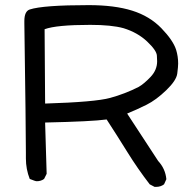

<svg xmlns="http://www.w3.org/2000/svg" viewBox="-20 -719 757 749"><path d="M589 10H583L564 0Q517 -61 477 -125.5Q437 -190 396 -253Q339 -245 156 -241L162 -41L152 -21Q140 -12 123 -12Q118 -12 96 -21Q81 -59 81 -101V-124Q81 -211 75 -627V-637Q75 -675 96 -682Q148 -699 326 -699Q427 -699 495.5 -677.5Q564 -656 609.5 -609Q655 -562 667 -525Q675 -499 675 -471Q675 -459 671.5 -432Q668 -405 628.5 -367Q589 -329 552 -310.5Q515 -292 476 -276L597 -91Q625 -61 629 -20L620 0Q607 10 589 10ZM156 -315Q351 -321 409.5 -337Q468 -353 521 -380Q542 -392 567.5 -419Q593 -446 593 -480Q593 -482 592 -502Q591 -522 554 -557Q517 -592 462 -609Q415 -622 332 -622Q200 -622 154 -605Z"/></svg>

Font: Xiaolai SC
Style: Regular
Weight: 400
Designer: Nozomi Seto 瀬戸のぞみ
Version: Version 3.11;December 4, 2020;FontCreator 13.0.0.2613 64-bit